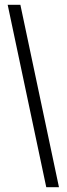

<svg xmlns="http://www.w3.org/2000/svg" viewBox="-20 -702 278 801"><path d="M226 79H173L12 -682H65Z"/></svg>

Font: Bricolage Grotesque Condensed ExtraLight
Style: Regular
Weight: 250
Width: 3
Designer: Mathieu Triay
Foundry: Atelier Triay
Version: Version 1.000;gftools[0.9.30]